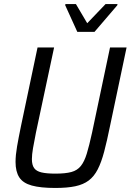

<svg xmlns="http://www.w3.org/2000/svg" viewBox="-20 -923 647 951"><path d="M254 8Q181 8 137.5 -4Q94 -16 75.5 -44.5Q57 -73 57 -121Q57 -154 64.5 -197.5Q72 -241 84 -299L166 -688H248L158 -266Q149 -221 143.5 -189Q138 -157 138 -135Q138 -106 149 -90.5Q160 -75 185.5 -69Q211 -63 255 -63Q304 -63 333.5 -71Q363 -79 380.5 -101Q398 -123 410 -162.5Q422 -202 436 -266L525 -688H607L525 -299Q510 -225 496 -172Q482 -119 464 -84Q446 -49 419.5 -29Q393 -9 353 -0.5Q313 8 254 8ZM363 -765 303 -897 304 -903H356L412 -808L503 -903H562L561 -897L448 -765Z"/></svg>

Font: Saira SemiCondensed
Style: Italic
Weight: 400
Width: 4
Italic angle: -12°
Designer: Hector Gatti with collaboration of the Omnibus-Type team
Foundry: Omnibus-Type
Version: Version 1.101